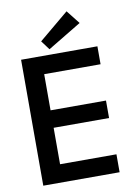

<svg xmlns="http://www.w3.org/2000/svg" viewBox="-94 -928 717 991"><g transform="rotate(-10 264.0 -433.0)"><path d="M51 -660H451V-566H155.5V-376.5H446V-285H155.5V-94H451V0H51ZM205 -688 169.5 -735.5 325.5 -865.5 381.5 -794.5Z"/></g></svg>

Font: League Spartan Medium
Style: Regular
Weight: 500
Foundry: The League of Moveable Type
Version: Version 2.002